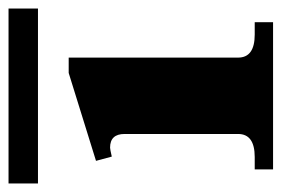

<svg xmlns="http://www.w3.org/2000/svg" viewBox="-135 -535 660 450"><g transform="rotate(-90 195.0 -310.0)"><path d="M-10 -620H400V-551H-10ZM23 -43H52Q106 -43 106 -82V-348Q106 -382 74 -382Q70 -382 53 -378L43 -415L249 -479H285V-82Q285 -43 339 -43H368V0H23Z"/></g></svg>

Font: Taviraj
Style: Bold
Weight: 700
Designer: Katatrad Team
Foundry: CadsonDemak
Version: Version 1.001